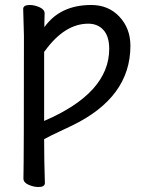

<svg xmlns="http://www.w3.org/2000/svg" viewBox="-20 -733 596 770"><path d="M157 -248Q418 -360 418 -537Q418 -587 395 -612.5Q372 -638 334 -638Q240 -638 161 -530L157 -525ZM134 17Q115 17 94.5 8Q74 -1 74 -17Q76 -105 76 -590L73 -697Q73 -713 99 -713Q118 -713 138.5 -704Q159 -695 159 -679Q159 -658 158 -643V-624Q221 -713 346 -713Q415 -713 459 -666Q503 -619 503 -549Q503 -342 268 -229Q225 -208 188 -191L157 -175Q157 -87 160 1Q160 17 134 17Z"/></svg>

Font: LXGW WenKai Medium
Style: Regular
Weight: 500
Designer: LXGW / Fontworks Inc.
Foundry: LXGW / Fontworks Inc.
Version: Version 1.501; October 10, 2024